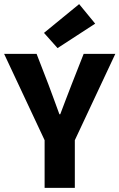

<svg xmlns="http://www.w3.org/2000/svg" viewBox="-28 -914 581 934"><path d="M252 -680 186 -754 357 -894 435 -799ZM189 0V-232L-8 -652H150L208 -502Q222 -465 234.5 -430.5Q247 -396 261 -358H265Q279 -396 292.5 -430.5Q306 -465 320 -502L379 -652H533L336 -232V0Z"/></svg>

Font: TypoPRO Source Sans Pro
Style: Bold
Weight: 700
Designer: Paul D. Hunt
Foundry: Adobe Systems Incorporated
Version: Version 2.020;PS 2.000;hotconv 1.0.86;makeotf.lib2.5.63406